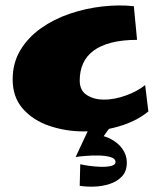

<svg xmlns="http://www.w3.org/2000/svg" viewBox="-20 -482 591 713"><path d="M291 6Q224 6 163.5 -14.5Q103 -35 65 -78Q27 -121 27 -187Q27 -248 55.5 -295.5Q84 -343 132 -377Q180 -411 239 -431Q298 -451 360 -458Q422 -465 477 -459L489 -334Q434 -334 393.5 -323.5Q353 -313 327 -293.5Q301 -274 288.5 -246Q276 -218 276 -183Q276 -146 302.5 -129Q329 -112 366 -112Q404 -112 446.5 -127Q489 -142 519 -166L531 -68Q485 -31 421 -12.5Q357 6 291 6ZM276 208 278 128Q291 131 312.5 134Q334 137 356 137.5Q378 138 393.5 134Q409 130 409 120Q409 107 391 101.5Q373 96 347.5 95.5Q322 95 297.5 97Q273 99 261 101L311 17Q357 17 388 32.5Q419 48 435 71.5Q451 95 451 121Q451 154 433 173Q415 192 387.5 201Q360 210 330 211Q300 212 276 208ZM261 101 317 -19 399 -24 317 91Z"/></svg>

Font: Marhey
Style: Bold
Weight: 700
Designer: Nur Syamsi & Bustanul Arifin
Foundry: Namelatype
Version: Version 1.000